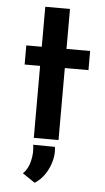

<svg xmlns="http://www.w3.org/2000/svg" viewBox="-57 -646 488 890"><g transform="rotate(5 187.5 -201.5)"><path d="M117 -610H232V-424H342V-335H232V0H117V-335H45V-424H117ZM139 207 81 168Q104 147 113.5 108Q123 69 117 32L218 33Q223 61 215 94.5Q207 128 187.5 158.5Q168 189 139 207Z"/></g></svg>

Font: Reem Kufi Fun Medium
Style: Regular
Weight: 500
Designer: Khaled Hosny
Version: Version 1.005